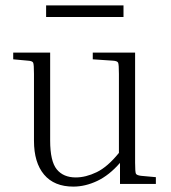

<svg xmlns="http://www.w3.org/2000/svg" viewBox="-20 -682 635 712"><path d="M558 -25V0H425V-78Q385 -32 340.5 -11Q296 10 252 10Q181 10 143.5 -34.5Q106 -79 106 -160V-408Q106 -443 103 -449.5Q100 -456 84 -457L29 -462V-487H166V-161Q166 -84 190.5 -54Q215 -24 261 -24Q298 -24 338.5 -43.5Q379 -63 421 -115V-408Q421 -443 418 -449.5Q415 -456 399 -457L324 -462V-487H481V-79Q481 -44 484 -38Q487 -32 503 -30ZM438 -662V-619H151V-662Z"/></svg>

Font: Inria Serif Light
Style: Regular
Weight: 300
Designer: Black Foundry Team
Foundry: Black Foundry
Version: Version 1.000; ttfautohint (v1.8.3)